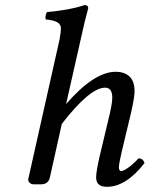

<svg xmlns="http://www.w3.org/2000/svg" viewBox="-20 -719 584 749"><path d="M221.2 -235.8 174.8 -27.8Q168.9 0 140.1 0H110.8Q102.1 0 95.2 -6.3Q88.4 -12.7 90.8 -22.9L211.9 -563Q217.8 -594.7 217.8 -607.9Q217.8 -623.5 204.1 -631.8Q190.4 -640.1 158.2 -643.1Q155.3 -658.2 163.1 -671.9Q252.4 -679.7 310.1 -699.2Q324.2 -699.2 324.2 -687Q308.6 -629.9 298.8 -583L237.8 -313Q347.2 -439 431.2 -439Q465.3 -439 485.1 -420.7Q504.9 -402.3 504.9 -362.8Q504.9 -340.3 492.2 -283.2L454.1 -124Q443.8 -78.6 443.8 -66.9Q443.8 -51.8 453.1 -51.8Q461.9 -51.8 481.7 -65.9Q501.5 -80.1 520 -101.1Q538.1 -101.1 543.9 -83Q471.7 9.8 397 9.8Q355 9.8 355 -26.9Q355 -50.8 370.1 -115.2L408.2 -274.9Q418 -317.9 418 -337.9Q418 -377 390.1 -377Q330.6 -377 221.2 -235.8Z"/></svg>

Font: Common Serif News
Style: Italic
Weight: 450
Italic angle: -12°
Designer: Philipp H. Poll, Khaled Hosny
Foundry: Stefan Peev, Context Ltd.
Version: Version 1.026